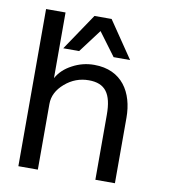

<svg xmlns="http://www.w3.org/2000/svg" viewBox="-82 -803 768 873"><g transform="rotate(10 302.0 -366.5)"><path d="M151.4 0V-303.7C151.4 -339.4 167.5 -371.1 199.7 -398.9C231.9 -426.8 268.6 -440.4 309.6 -440.4C385.3 -440.4 417 -397.9 417 -299.8V0H507.3V-302.2C507.3 -418.5 450.2 -513.7 321.8 -513.7C286.1 -513.7 252.9 -505.4 221.2 -488.3C189.5 -471.7 166.5 -449.7 151.4 -422.4V-725.6H61.5V0ZM242.7 -563.5 322.8 -669.9 401.9 -563.5H478L362.8 -732.9H283.7L169.4 -563.5Z"/></g></svg>

Font: Ride
Style: Regular
Weight: 400
Version: Version 3.000